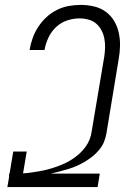

<svg xmlns="http://www.w3.org/2000/svg" viewBox="-20 -763 540 783"><path d="M10 0 17 -41V-55H19L34 -145H89L74 -56Q91 -57 108 -59.5Q125 -62 142.5 -65Q160 -68 176.5 -72.5Q193 -77 210 -83Q227 -89 243.5 -96.5Q260 -104 275 -114Q290 -124 303.5 -136Q317 -148 328 -163Q339 -178 345.5 -194.5Q352 -211 354 -228L405 -531Q408 -550 408.5 -569Q409 -588 405.5 -606Q402 -624 393.5 -640Q385 -656 372 -667Q359 -678 341 -683Q323 -688 304 -688Q279 -688 253.5 -679.5Q228 -671 208.5 -652.5Q189 -634 177.5 -609.5Q166 -585 162 -561L161 -559H100L101 -561Q105 -585 113.5 -608.5Q122 -632 136 -653.5Q150 -675 169.5 -693Q189 -711 212 -722.5Q235 -734 260 -738.5Q285 -743 309 -743Q336 -743 362.5 -737Q389 -731 410 -716Q431 -701 444.5 -679Q458 -657 464 -631Q470 -605 469.5 -577.5Q469 -550 464 -522L414 -219Q411 -201 404 -184Q397 -167 384.5 -152Q372 -137 357 -125Q342 -113 326 -103.5Q310 -94 293 -86.5Q276 -79 258 -73.5Q240 -68 222 -63.5Q204 -59 187 -55H387L378 0Z"/></svg>

Font: Iosevka Term Curly Light
Style: Italic
Weight: 300
Italic angle: -9°
Designer: Belleve Invis
Foundry: Belleve Invis
Version: Version 32.3.0